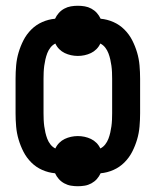

<svg xmlns="http://www.w3.org/2000/svg" viewBox="-20 -593 540 666"><path d="M250 53Q238 53 226 51Q214 49 203 43Q192 37 184 28Q176 19 171 8Q148 6 126.5 -3.5Q105 -13 88.5 -29.5Q72 -46 61.5 -66.5Q51 -87 44.5 -109Q38 -131 36 -154Q34 -177 34 -200V-320Q34 -343 36 -366Q38 -389 44.5 -411Q51 -433 61.5 -453.5Q72 -474 88.5 -490.5Q105 -507 126.5 -516.5Q148 -526 171 -528Q176 -539 184 -548Q192 -557 203 -563Q214 -569 226 -571Q238 -573 250 -573Q262 -573 274 -571Q286 -569 297 -563Q308 -557 316 -548Q324 -539 329 -528Q352 -526 373.5 -516.5Q395 -507 411.5 -490.5Q428 -474 438.5 -453.5Q449 -433 455.5 -411Q462 -389 464 -366Q466 -343 466 -320V-200Q466 -177 464 -154Q462 -131 455.5 -109Q449 -87 438.5 -66.5Q428 -46 411.5 -29.5Q395 -13 373.5 -3.5Q352 6 329 8Q324 19 316 28Q308 37 297 43Q286 49 274 51Q262 53 250 53ZM328 -78Q338 -83 345 -92Q352 -101 356 -111.5Q360 -122 362.5 -133Q365 -144 366.5 -155Q368 -166 368.5 -177.5Q369 -189 369 -200V-320Q369 -331 368.5 -342.5Q368 -354 366.5 -365Q365 -376 362.5 -387Q360 -398 356 -408.5Q352 -419 345 -428Q338 -437 328 -442Q323 -431 314.5 -422.5Q306 -414 295.5 -409Q285 -404 273.5 -401.5Q262 -399 250 -399Q238 -399 226.5 -401.5Q215 -404 204.5 -409Q194 -414 185.5 -422.5Q177 -431 172 -442Q162 -437 155 -428Q148 -419 144 -408.5Q140 -398 137.5 -387Q135 -376 133.5 -365Q132 -354 131.5 -342.5Q131 -331 131 -320V-200Q131 -189 131.5 -177.5Q132 -166 133.5 -155Q135 -144 137.5 -133Q140 -122 144 -111.5Q148 -101 155 -92Q162 -83 172 -78Q177 -89 185.5 -97.5Q194 -106 204.5 -111Q215 -116 226.5 -118.5Q238 -121 250 -121Q262 -121 273.5 -118.5Q285 -116 295.5 -111Q306 -106 314.5 -97.5Q323 -89 328 -78Z"/></svg>

Font: Moesevka
Style: Bold
Weight: 700
Monospace: yes
Designer: Belleve Invis
Foundry: Belleve Invis
Version: Version 32.5.0; ttfautohint (v1.8.4)